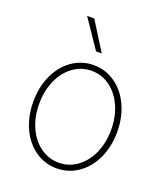

<svg xmlns="http://www.w3.org/2000/svg" viewBox="-141 -854 826 960"><g transform="rotate(20 272.5 -373.5)"><path d="M49.8 -263.7Q49.8 -341.8 78.6 -404.3Q107.4 -466.8 158.4 -502.4Q209.5 -538.1 272.5 -538.1Q335.4 -538.1 386.7 -502.4Q438 -466.8 467 -404.1Q496.1 -341.3 496.1 -263.7Q496.1 -185.5 467 -123Q438 -60.5 386.7 -24.9Q335.4 10.7 272.5 10.7Q209.5 10.7 158.4 -24.9Q107.4 -60.5 78.6 -123Q49.8 -185.5 49.8 -263.7ZM463.9 -263.7Q463.9 -332 439.2 -387.7Q414.6 -443.4 370.8 -475.6Q327.1 -507.8 272.5 -507.8Q217.8 -507.8 174.1 -475.6Q130.4 -443.4 105.7 -387.7Q81.1 -332 81.1 -263.7Q81.1 -195.3 105.7 -139.6Q130.4 -84 174.1 -51.8Q217.8 -19.5 272.5 -19.5Q327.6 -19.5 371.3 -51.8Q415 -84 439.5 -139.6Q463.9 -195.3 463.9 -263.7ZM156.2 -757.8H194.3L289.1 -606.4H258.8Z"/></g></svg>

Font: Pretendard JP Thin
Style: Regular
Weight: 100
Designer: Base glyphs from Inter by Rasmus Andersson; Hangeul glyphs from Noto Sans CJK(Source Han Sans) by Jang Soo-young and Kan
Foundry: Kil Hyung-jin
Version: Version 1.309